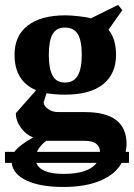

<svg xmlns="http://www.w3.org/2000/svg" viewBox="-20 -533 540 774"><path d="M470.7 123.5Q444.3 170.4 384 195.6Q323.7 220.7 235.4 220.7Q142.1 220.7 87.2 194.8Q32.2 168.9 26.9 123.5H0V79.1H38.1Q56.6 53.2 113.3 21Q84.5 9.8 64.2 -18.1Q43.9 -45.9 43.9 -76.7L125.5 -169.4Q38.6 -206.1 38.6 -312.5Q38.6 -388.7 91.8 -429.9Q145 -471.2 244.1 -471.2Q265.1 -471.2 298.1 -467.5Q331.1 -463.9 346.2 -459L456.1 -513.2L473.1 -492.2L417.5 -413.1Q447.8 -376 447.8 -312.5Q447.8 -234.9 395.3 -193.1Q342.8 -151.4 242.2 -151.4Q203.6 -151.4 167.5 -157.2L155.8 -120.1Q156.7 -106 173.8 -93.5Q190.9 -81.1 215.8 -81.1H322.8Q490.2 -81.1 490.2 47.9Q490.2 59.6 486.8 79.1H500V123.5ZM241.2 -200.2Q277.3 -200.2 293.5 -228.3Q309.6 -256.3 309.6 -312.5Q309.6 -368.7 293.7 -395.3Q277.8 -421.9 241.2 -421.9Q207.5 -421.9 192.1 -395.3Q176.8 -368.7 176.8 -312.5Q176.8 -256.3 191.9 -228.3Q207 -200.2 241.2 -200.2ZM166.5 34.7Q139.2 55.2 128.9 79.1H383.3Q381.3 34.7 321.3 34.7ZM235.8 168Q336.9 168 369.6 123.5H126.5Q143.6 168 235.8 168Z"/></svg>

Font: Tinos
Style: Bold
Weight: 700
Designer: Steve Matteson
Foundry: Monotype Imaging Inc.
Version: Version 1.23